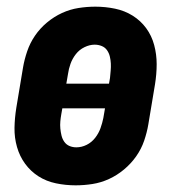

<svg xmlns="http://www.w3.org/2000/svg" viewBox="-20 -548 540 576"><path d="M207 8Q207 8 207 8Q207 8 207 8Q177 8 148 2Q119 -4 95.5 -19Q72 -34 55.5 -56.5Q39 -79 31 -107Q23 -135 23.5 -164.5Q24 -194 29 -225L49 -345Q53 -369 61.5 -394Q70 -419 85 -441Q100 -463 121 -480.5Q142 -498 166 -509Q190 -520 215.5 -524Q241 -528 266 -528Q266 -528 266 -528Q266 -528 266 -528Q296 -528 325 -522Q354 -516 378 -501Q402 -486 418.5 -463.5Q435 -441 442.5 -413Q450 -385 450 -355.5Q450 -326 445 -295L425 -175Q421 -151 412.5 -126Q404 -101 388.5 -79Q373 -57 352 -39.5Q331 -22 307 -11Q283 0 257.5 4Q232 8 207 8ZM179 -297H307L310 -314Q311 -325 312 -336Q313 -347 312.5 -357.5Q312 -368 309.5 -378.5Q307 -389 301 -397.5Q295 -406 285 -410Q275 -414 264 -414Q249 -414 233.5 -406.5Q218 -399 207.5 -385.5Q197 -372 191.5 -356.5Q186 -341 184 -326ZM209 -106Q225 -106 240 -113.5Q255 -121 265.5 -134.5Q276 -148 281.5 -163.5Q287 -179 290 -194L295 -223H167L164 -206Q162 -195 161 -184Q160 -173 161 -162.5Q162 -152 164.5 -141.5Q167 -131 173 -122.5Q179 -114 188.5 -110Q198 -106 209 -106Z"/></svg>

Font: Iosevka SS04 Heavy Oblique
Style: Regular
Weight: 900
Italic angle: -9°
Monospace: yes
Designer: Belleve Invis
Foundry: Belleve Invis
Version: Version 19.0.0; ttfautohint (v1.8.4)